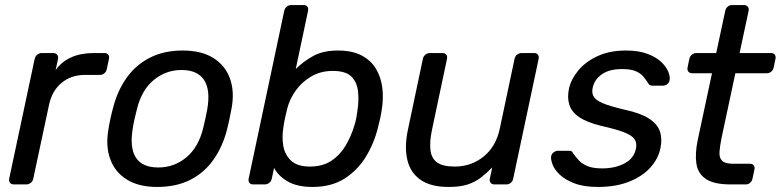

<svg xmlns="http://www.w3.org/2000/svg" viewBox="-20 -730 3090 760"><path d="M35.2 0Q25 0 19.7 -6.4Q14.4 -12.7 16.4 -22.9L117.1 -496.3Q119.1 -506.4 127 -513.2Q135 -520 145.2 -520H191Q201.2 -520 206.4 -513.2Q211.6 -506.4 209.6 -496.3L200.1 -452.3Q223.5 -485.8 261.6 -502.9Q299.6 -520 350.7 -520H393.6Q403.7 -520 408.5 -513.6Q413.3 -507.3 411.3 -497.1L402.7 -456.4Q400.7 -446.3 393.1 -439.9Q385.6 -433.5 375.4 -433.5H316.2Q261.9 -433.5 224.1 -402.3Q186.2 -371 174.4 -316.6L111.7 -22.9Q109.7 -12.7 101.9 -6.4Q94 0 83.8 0Z M601.8 10Q529.4 10 482.4 -19.1Q435.4 -48.1 416.5 -99.8Q397.5 -151.4 409.1 -217.1Q411.3 -233.6 417.1 -260.1Q422.9 -286.6 427.5 -302.9Q444.4 -369.6 480.3 -420.7Q516.1 -471.9 571.9 -500.9Q627.7 -530 703.3 -530Q777.2 -530 823.9 -500.9Q870.6 -471.9 889.7 -420.7Q908.8 -369.6 897 -302.9Q893.8 -286.6 888.4 -260.1Q883 -233.6 878.6 -217.1Q861.9 -151.4 826.3 -99.8Q790.8 -48.1 735.1 -19.1Q679.3 10 601.8 10ZM606.3 -67.1Q669.4 -67.1 717.3 -106.8Q765.2 -146.4 784.1 -222.1Q788.1 -237.1 792.9 -260Q797.7 -282.9 800.5 -297.9Q813.6 -374 787.8 -413.4Q761.9 -452.9 698.8 -452.9Q636.7 -452.9 588.7 -413.4Q540.7 -374 522 -297.9Q518 -282.9 512.8 -260Q507.6 -237.1 505.6 -222.1Q492.5 -146.4 517.5 -106.8Q542.6 -67.1 606.3 -67.1Z M1217.2 10Q1157.1 10 1119.6 -11.4Q1082.1 -32.8 1064.9 -65.4L1055.8 -22.9Q1053.8 -12.7 1045.9 -6.4Q1038.1 0 1027.9 0H982.2Q972 0 967.1 -6.4Q962.3 -12.7 964.3 -22.9L1105.1 -687.1Q1107.1 -697.3 1114.9 -703.6Q1122.8 -710 1133 -710H1181.5Q1191.7 -710 1196.6 -703.6Q1201.4 -697.3 1199.4 -687.1L1150.7 -457Q1182.2 -487.9 1220.9 -509Q1259.6 -530 1317.9 -530Q1374.1 -530 1410.9 -510.7Q1447.7 -491.4 1467.7 -458.6Q1487.7 -425.7 1493.2 -383.4Q1498.6 -341.1 1490.9 -294.3Q1488.5 -278 1484.6 -260.2Q1480.7 -242.4 1476.3 -225.9Q1461 -163.2 1428.1 -109.3Q1395.1 -55.5 1343.3 -22.8Q1291.4 10 1217.2 10ZM1206.9 -70.7Q1256.7 -70.7 1291 -93.1Q1325.3 -115.6 1347.4 -152.5Q1369.5 -189.5 1382 -231.1Q1387 -246.1 1389.8 -260Q1392.6 -273.9 1394.4 -288.9Q1401.3 -331.3 1397.2 -367.9Q1393.2 -404.4 1370.9 -426.9Q1348.6 -449.3 1297.1 -449.3Q1249.2 -449.3 1211.6 -427.1Q1174 -404.8 1150.2 -371.1Q1126.5 -337.3 1117.4 -301.8Q1113.1 -285.5 1108.4 -263.3Q1103.8 -241.1 1101.6 -224.6Q1095.4 -187.9 1101.4 -152.5Q1107.5 -117.2 1132.3 -93.9Q1157.2 -70.7 1206.9 -70.7Z M1755.8 10Q1684.6 10 1644.3 -18.5Q1603.9 -46.9 1592.2 -97.8Q1580.5 -148.6 1594.3 -214.6L1653.9 -497.1Q1655.9 -507.3 1663.8 -513.6Q1671.8 -520 1682 -520H1731.6Q1741.8 -520 1746.6 -513.6Q1751.4 -507.3 1749.4 -497.1L1690.7 -219.9Q1680.2 -171.1 1683.7 -137.5Q1687.1 -104 1709.7 -87.3Q1732.2 -70.7 1779.9 -70.7Q1845.4 -70.7 1894.3 -110.3Q1943.2 -149.9 1958.1 -219.9L2016.8 -497.1Q2018.8 -507.3 2026.7 -513.6Q2034.7 -520 2044.9 -520H2094.3Q2104.5 -520 2109.3 -513.6Q2114.1 -507.3 2112.1 -497.1L2011.4 -22.9Q2009.4 -12.7 2002 -6.4Q1994.5 0 1984.3 0H1937.7Q1927.5 0 1922.2 -6.4Q1916.9 -12.7 1918.9 -22.9L1928.4 -67.3Q1905.8 -44.1 1882.9 -26.6Q1860 -9.1 1830.4 0.5Q1800.8 10 1755.8 10Z M2347.1 10Q2291.3 10 2254.4 -4.1Q2217.4 -18.2 2196.2 -38.2Q2175 -58.3 2167.4 -78.3Q2159.9 -98.4 2161.3 -110.2Q2163.3 -121.2 2171.8 -127.2Q2180.4 -133.2 2188 -133.2H2232.8Q2237.9 -133.2 2241.7 -131.6Q2245.6 -129.9 2249 -122.6Q2258.7 -108.6 2271.8 -94.6Q2284.9 -80.6 2306.7 -72Q2328.4 -63.4 2363.7 -63.4Q2414 -63.4 2451.3 -82.8Q2488.7 -102.2 2497 -140.1Q2502.3 -164.6 2491.3 -179.7Q2480.4 -194.8 2449.1 -206.8Q2417.7 -218.8 2359.9 -231.8Q2302.9 -245.7 2272.7 -266.3Q2242.4 -286.9 2233.5 -315.7Q2224.7 -344.4 2232.4 -380.1Q2240.6 -416.6 2269.1 -451.2Q2297.6 -485.7 2345.3 -507.8Q2393.1 -530 2457.2 -530Q2508.7 -530 2543.1 -516.8Q2577.6 -503.6 2597.6 -484.5Q2617.7 -465.3 2625.3 -446Q2632.9 -426.7 2630.6 -413.8Q2629.6 -403.6 2621.5 -397.3Q2613.4 -390.9 2604.4 -390.9H2562.6Q2555.7 -390.9 2551.5 -393.7Q2547.3 -396.6 2545.3 -401.4Q2536.9 -414.4 2526.2 -427.2Q2515.5 -440 2496.3 -448.3Q2477 -456.6 2441.7 -456.6Q2391.6 -456.6 2362.3 -435.9Q2332.9 -415.1 2326.1 -382.9Q2321.6 -363.6 2329.4 -348.7Q2337.1 -333.9 2365.5 -321.7Q2393.9 -309.6 2452.1 -295.9Q2514.7 -282.6 2548.5 -260.9Q2582.2 -239.2 2592.1 -209.9Q2602 -180.6 2594.2 -143.3Q2585.6 -100.9 2553.6 -65.9Q2521.5 -31 2469.1 -10.5Q2416.7 10 2347.1 10Z M2872.4 0Q2806.1 0 2774.2 -21.5Q2742.4 -43.1 2736.5 -82.7Q2730.6 -122.4 2741.9 -176L2798.3 -440.1H2720.1Q2709.9 -440.1 2704.8 -446.4Q2699.6 -452.8 2701.6 -463L2708.7 -497.1Q2710.7 -507.3 2718.7 -513.6Q2726.6 -520 2736.8 -520H2815L2850.8 -687.1Q2852.8 -697.3 2860.3 -703.6Q2867.7 -710 2877.9 -710H2924.6Q2934.7 -710 2940 -703.6Q2945.3 -697.3 2943.3 -687.1L2907.5 -520H3031.9Q3042.1 -520 3046.8 -513.6Q3051.6 -507.3 3049.6 -497.1L3042.5 -463Q3040.5 -452.8 3032.9 -446.4Q3025.4 -440.1 3015.2 -440.1H2890.8L2835.9 -183Q2829.7 -151.7 2828 -128.9Q2826.4 -106 2838.1 -93.9Q2849.9 -81.8 2882.7 -81.8H2948.6Q2958.7 -81.8 2963.5 -75.4Q2968.3 -69.1 2966.3 -58.9L2958.6 -22.9Q2956.6 -12.7 2949.2 -6.4Q2941.7 0 2931.5 0Z"/></svg>

Font: Rubik Light
Style: Italic
Weight: 300
Italic angle: -12°
Designer: Hubert and Fischer
Foundry: Hubert and Fischer
Version: Version 2.300;gftools[0.9.30]